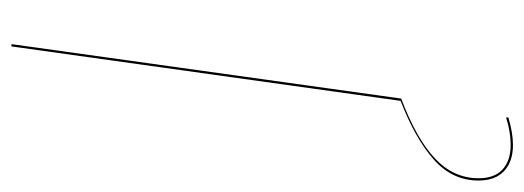

<svg xmlns="http://www.w3.org/2000/svg" viewBox="-369 -410 915 335"><g transform="rotate(-90 88.5 -242.5)"><path d="M-55 135Q-55 163 -39.5 177Q-24 191 3 191Q26 191 51 183V187Q24 195 3 195Q-26 195 -42.5 179.5Q-59 164 -59 135Q-59 89 -22 56.5Q15 24 80 -1L175 -680H179L84 0Q15 26 -20 58.5Q-55 91 -55 135Z"/></g></svg>

Font: Fira Sans Condensed Four
Style: Italic
Weight: 100
Width: 3
Italic angle: -8°
Designer: bBox Type GmbH & Carrois Corporate GbR & Edenspiekermann AG
Foundry: bBox Type GmbH & Carrois Corporate GbR & Edenspiekermann AG
Version: Version 4.301